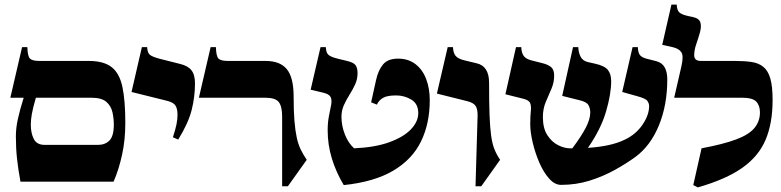

<svg xmlns="http://www.w3.org/2000/svg" viewBox="-20 -790 3396 835"><path d="M366 -525Q431 -525 465.5 -498Q500 -471 512.5 -411.5Q525 -352 525 -255Q525 -182 511 -117.5Q497 -53 474 0H69Q59 -54 54 -100Q49 -146 49 -197Q49 -232 57.5 -271.5Q66 -311 83 -365H25L76 -585H99Q100 -545 110.5 -535Q121 -525 151 -525ZM174 -160H407Q437 -160 456 -179Q475 -198 475 -248Q475 -275 469 -302Q463 -329 442.5 -347Q422 -365 377 -365H136Q123 -320 118.5 -294.5Q114 -269 114 -248Q114 -211 127 -185.5Q140 -160 174 -160Z M828 -427Q828 -369 813.5 -311.5Q799 -254 755 -183L732 -193Q743 -227 747.5 -249Q752 -271 752 -291Q752 -317 743 -331Q734 -345 705 -352L552 -390L597 -585H620Q621 -560 632 -551.5Q643 -543 672 -535L763 -512Q797 -504 812.5 -484.5Q828 -465 828 -427Z M1257 -370Q1257 -307 1260.5 -264.5Q1264 -222 1270.5 -192Q1277 -162 1288 -139.5Q1299 -117 1314 -95L1232 20H1207V-283Q1207 -327 1192.5 -346Q1178 -365 1133 -365H845L896 -585H919Q920 -545 930.5 -535Q941 -525 971 -525H1135Q1198 -525 1227.5 -489Q1257 -453 1257 -370Z M1711 -535Q1756 -535 1787 -511Q1818 -487 1833.5 -446Q1849 -405 1849 -354Q1849 -253 1811 -175Q1773 -97 1690.5 -48Q1608 1 1475 15Q1441 -42 1423 -101.5Q1405 -161 1405 -223Q1405 -259 1411 -287.5Q1417 -316 1420.5 -336Q1424 -356 1417.5 -368.5Q1411 -381 1385 -387L1331 -400L1374 -585H1397Q1398 -560 1409 -551Q1420 -542 1448 -535L1485 -526Q1517 -519 1526 -507Q1535 -495 1535 -472Q1535 -446 1524.5 -423Q1514 -400 1500 -378Q1486 -356 1475.5 -332.5Q1465 -309 1465 -282Q1465 -243 1480 -205Q1495 -167 1520 -145Q1611 -149 1673 -171.5Q1735 -194 1767 -227.5Q1799 -261 1799 -298Q1799 -339 1768.5 -357Q1738 -375 1703 -375Q1663 -375 1645 -364Q1627 -353 1619 -335L1594 -345Q1606 -399 1615.5 -442Q1625 -485 1646 -510Q1667 -535 1711 -535Z M2107 -430Q2107 -345 2109 -290Q2111 -235 2116 -199.5Q2121 -164 2130.5 -140.5Q2140 -117 2155 -95L2073 20H2048L2057 -285Q2058 -314 2049 -328.5Q2040 -343 2012 -350L1880 -383L1927 -585H1950Q1951 -560 1961.5 -547Q1972 -534 2002 -527L2052 -515Q2107 -503 2107 -430Z M2420 14Q2392 14 2367.5 -14Q2343 -42 2325 -84Q2307 -126 2296.5 -171Q2286 -216 2286 -250Q2286 -285 2288.5 -307Q2291 -329 2285.5 -342Q2280 -355 2254 -361L2178 -380L2224 -585H2247Q2248 -560 2257.5 -547Q2267 -534 2289 -528L2340 -515Q2364 -509 2377 -498Q2390 -487 2390 -461Q2390 -431 2378 -403.5Q2366 -376 2353.5 -346.5Q2341 -317 2341 -281Q2341 -232 2360.5 -202Q2380 -172 2407.5 -158.5Q2435 -145 2458 -145Q2464 -145 2469 -145Q2508 -197 2527.5 -234.5Q2547 -272 2547 -301Q2547 -319 2539 -333Q2531 -347 2501 -354L2425 -373L2472 -585H2495Q2496 -560 2505.5 -542.5Q2515 -525 2537 -520L2568 -513Q2609 -504 2623.5 -486Q2638 -468 2638 -437Q2638 -381 2615.5 -304.5Q2593 -228 2537 -147Q2584 -150 2624.5 -158.5Q2665 -167 2698 -183Q2746 -206 2774.5 -248Q2803 -290 2803 -329Q2803 -340 2795.5 -351Q2788 -362 2750 -372L2686 -390L2731 -585H2754Q2755 -560 2763.5 -550Q2772 -540 2791 -535L2834 -524Q2860 -517 2871 -496.5Q2882 -476 2882 -445Q2882 -333 2845.5 -244.5Q2809 -156 2744 -108Q2703 -78 2652 -50Q2601 -22 2543 -4Q2485 14 2420 14Z M3015 25 2995 15 3031 -145Q3127 -163 3182.5 -184Q3238 -205 3261.5 -234Q3285 -263 3285 -301Q3285 -331 3269 -348Q3253 -365 3207 -365H2912L2943 -500Q2954 -547 2943 -563Q2932 -579 2905 -585L2860 -595L2900 -770H2923Q2924 -745 2935 -735.5Q2946 -726 2974 -720L2993 -716Q3021 -710 3026 -692Q3031 -674 3024 -649Q3017 -624 3008 -598Q2999 -572 2999 -550Q2999 -525 3028 -525H3176Q3217 -525 3248 -520.5Q3279 -516 3299.5 -499.5Q3320 -483 3330 -449Q3340 -415 3340 -355Q3340 -254 3309.5 -182Q3279 -110 3208 -60Q3137 -10 3015 25Z"/></svg>

Font: Bona Nova SC
Style: Bold
Weight: 700
Designer: Mateusz Machalski
Foundry: Capitalics
Version: Version 4.001; ttfautohint (v1.8.4.7-5d5b)